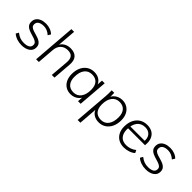

<svg xmlns="http://www.w3.org/2000/svg" viewBox="117 -1788 3055 3055"><g transform="rotate(45 1644.5 -260.0)"><path d="M231 7Q174 7 124 -10.5Q74 -28 38 -60L65 -106Q106 -74 145 -59.5Q184 -45 232 -45Q298 -45 332.5 -66.5Q367 -88 367 -131Q367 -162 346 -180Q325 -198 292.5 -209Q260 -220 223.5 -230.5Q187 -241 154 -256Q121 -271 100.5 -297.5Q80 -324 80 -368Q80 -413 103.5 -445.5Q127 -478 170 -495.5Q213 -513 271 -513Q323 -513 369 -495.5Q415 -478 445 -447L417 -400Q350 -461 272 -461Q210 -461 175.5 -438Q141 -415 141 -370Q141 -338 161.5 -320.5Q182 -303 215 -292Q248 -281 284.5 -271Q321 -261 354 -246Q387 -231 407.5 -204.5Q428 -178 428 -134Q428 -68 373.5 -30.5Q319 7 231 7Z M557 0 615 -736H676L649 -400L635 -386Q656 -448 706.5 -480.5Q757 -513 823 -513Q914 -513 958.5 -463.5Q1003 -414 995 -317L970 0H910L936 -313Q941 -388 911.5 -424Q882 -460 815 -460Q738 -460 692.5 -414.5Q647 -369 641 -290L618 0Z M1336 7Q1272 7 1224 -23Q1176 -53 1149.5 -107.5Q1123 -162 1123 -236Q1123 -320 1152.5 -382Q1182 -444 1234.5 -478.5Q1287 -513 1357 -513Q1429 -513 1478 -477.5Q1527 -442 1543 -377L1529 -369L1539 -501H1599L1559 0H1500L1511 -137L1521 -120Q1509 -80 1481 -51.5Q1453 -23 1415.5 -8Q1378 7 1336 7ZM1348 -46Q1429 -46 1475 -107Q1521 -168 1521 -274Q1521 -365 1479 -412.5Q1437 -460 1358 -460Q1277 -460 1231 -400Q1185 -340 1185 -232Q1185 -145 1227.5 -95.5Q1270 -46 1348 -46Z M1708 216 1754 -362Q1760 -431 1757 -501H1814L1815 -396L1804 -386Q1816 -426 1844 -454.5Q1872 -483 1909.5 -498Q1947 -513 1988 -513Q2052 -513 2100.5 -483Q2149 -453 2176 -399Q2203 -345 2203 -271Q2203 -187 2173 -124.5Q2143 -62 2090.5 -27.5Q2038 7 1968 7Q1898 7 1847.5 -28.5Q1797 -64 1783 -129L1796 -138L1769 216ZM1968 -46Q2048 -46 2093.5 -106.5Q2139 -167 2139 -274Q2139 -363 2096.5 -411.5Q2054 -460 1978 -460Q1897 -460 1850.5 -399Q1804 -338 1804 -232Q1804 -141 1846.5 -93.5Q1889 -46 1968 -46Z M2727 -60Q2695 -29 2641.5 -11Q2588 7 2535 7Q2463 7 2411.5 -23Q2360 -53 2332 -107Q2304 -161 2304 -234Q2304 -318 2334 -380.5Q2364 -443 2419 -478Q2474 -513 2549 -513Q2616 -513 2664.5 -484.5Q2713 -456 2736 -399Q2759 -342 2749 -258H2358L2360 -304H2718L2694 -281Q2705 -370 2664.5 -417Q2624 -464 2553 -464Q2463 -464 2415 -402Q2367 -340 2367 -231Q2367 -146 2409.5 -96Q2452 -46 2536 -46Q2580 -46 2624 -60.5Q2668 -75 2705 -106Z M3026 7Q2969 7 2919 -10.5Q2869 -28 2833 -60L2860 -106Q2901 -74 2940 -59.5Q2979 -45 3027 -45Q3093 -45 3127.5 -66.5Q3162 -88 3162 -131Q3162 -162 3141 -180Q3120 -198 3087.5 -209Q3055 -220 3018.5 -230.5Q2982 -241 2949 -256Q2916 -271 2895.5 -297.5Q2875 -324 2875 -368Q2875 -413 2898.5 -445.5Q2922 -478 2965 -495.5Q3008 -513 3066 -513Q3118 -513 3164 -495.5Q3210 -478 3240 -447L3212 -400Q3145 -461 3067 -461Q3005 -461 2970.5 -438Q2936 -415 2936 -370Q2936 -338 2956.5 -320.5Q2977 -303 3010 -292Q3043 -281 3079.5 -271Q3116 -261 3149 -246Q3182 -231 3202.5 -204.5Q3223 -178 3223 -134Q3223 -68 3168.5 -30.5Q3114 7 3026 7Z"/></g></svg>

Font: Muli Light
Style: Italic
Weight: 300
Italic angle: -4.541°
Designer: Vernon Adams
Foundry: Vernon Adams
Version: Version 2.100; ttfautohint (v1.8.1.43-b0c9)